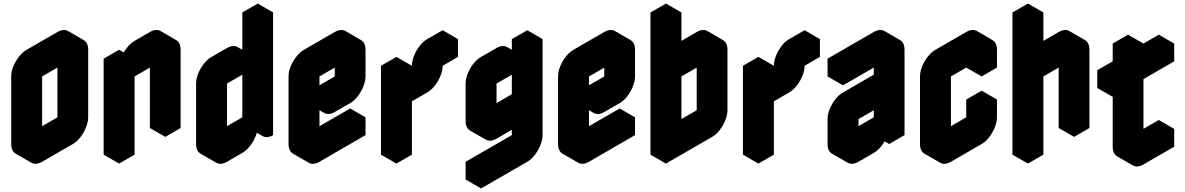

<svg xmlns="http://www.w3.org/2000/svg" viewBox="-20 -870 6668 1080"><path d="M217 -540 390 -640Q424 -660 450 -645Q476 -630 476 -590V-210Q476 -184 464 -154Q452 -124 432.5 -98.5Q413 -73 390 -60L217 40Q182 60 156 45Q130 30 130 -10V-390Q130 -417 142 -446.5Q154 -476 174 -501.5Q194 -527 217 -540ZM217 -60 390 -160V-540L217 -440ZM390 -540V-160L303 -210V-590ZM390 -160 217 -60 130 -110 303 -210ZM450 -645Q424 -660 390 -640L217 -540Q194 -527 174 -501.5Q154 -476 142 -446.5Q130 -417 130 -390V-10Q130 30 156 45L69 -5Q43 -20 43 -60V-440Q43 -467 55 -496.5Q67 -526 87 -551.5Q107 -577 130 -590L303 -690Q338 -710 364 -695Z M650 -490 737 -540V-440Q737 -467 749 -496.5Q761 -526 780.5 -551.5Q800 -577 823 -590L910 -640Q944 -660 970 -645Q996 -630 996 -590V-150L910 -100V-540L737 -440V0L650 50ZM910 -540V-100L823 -150V-590ZM650 -490V50L563 0V-540ZM970 -645Q944 -660 910 -640L823 -590Q800 -577 780.5 -551.5Q761 -526 749 -496.5Q737 -467 737 -440L650 -490Q650 -517 662 -546.5Q674 -576 694 -601.5Q714 -627 737 -640L823 -690Q858 -710 884 -695ZM737 -540 650 -490 563 -540 650 -590Z M1257 -500 1343 -550Q1378 -570 1404 -555Q1430 -540 1430 -500V-750L1516 -800V-110Q1482 -90 1456 -105Q1430 -120 1430 -160Q1430 -134 1418 -104Q1406 -74 1386 -48.5Q1366 -23 1343 -10L1257 40Q1222 60 1196 45Q1170 30 1170 -10V-350Q1170 -377 1182 -406.5Q1194 -436 1214 -461.5Q1234 -487 1257 -500ZM1257 -400V-60L1430 -160V-500ZM1430 -160Q1430 -120 1456 -105L1369 -155Q1343 -170 1343 -210ZM1516 -800 1430 -750 1343 -800 1430 -850ZM1430 -750V-500L1343 -550V-800ZM1430 -500V-160L1343 -210V-550ZM1430 -160 1257 -60 1170 -110 1343 -210ZM1404 -555Q1378 -570 1343 -550L1257 -500Q1234 -487 1214 -461.5Q1194 -436 1182 -406.5Q1170 -377 1170 -350V-10Q1170 30 1196 45L1109 -5Q1083 -20 1083 -60V-400Q1083 -427 1095 -456.5Q1107 -486 1127 -511.5Q1147 -537 1170 -550L1257 -600Q1291 -620 1317 -605Z M1777 -540 1950 -640Q1984 -660 2010 -645Q2036 -630 2036 -590V-440Q2036 -414 2024 -384Q2012 -354 1992.5 -328.5Q1973 -303 1950 -290L1863 -240Q1829 -220 1803 -235Q1777 -250 1777 -290V-60L2036 -210V-110L1777 40Q1742 60 1716 45Q1690 30 1690 -10V-390Q1690 -417 1702 -446.5Q1714 -476 1734 -501.5Q1754 -527 1777 -540ZM1950 -540 1777 -440V-290L1950 -390ZM2036 -210 1777 -60 1690 -110 1950 -260ZM1950 -540V-390L1863 -440V-590ZM1777 -290Q1777 -250 1803 -235L1716 -285Q1690 -300 1690 -340ZM1950 -390 1777 -290 1690 -340 1863 -440ZM2010 -645Q1984 -660 1950 -640L1777 -540Q1754 -527 1734 -501.5Q1714 -476 1702 -446.5Q1690 -417 1690 -390V-10Q1690 30 1716 45L1629 -5Q1603 -20 1603 -60V-440Q1603 -467 1615 -496.5Q1627 -526 1647 -551.5Q1667 -577 1690 -590L1863 -690Q1898 -710 1924 -695Z M2210 -450 2297 -500V-400L2383 -450Q2383 -477 2395 -506.5Q2407 -536 2427 -561.5Q2447 -587 2470 -600L2556 -650V-550L2470 -500Q2470 -474 2458 -444Q2446 -414 2426 -388.5Q2406 -363 2383 -350L2297 -300V0L2210 50ZM2210 -450V50L2123 0V-500ZM2556 -650 2470 -600Q2447 -587 2427 -561.5Q2407 -536 2395 -506.5Q2383 -477 2383 -450L2297 -500Q2297 -527 2309 -556.5Q2321 -586 2340.5 -611.5Q2360 -637 2383 -650L2470 -700ZM2383 -450 2297 -400 2210 -450 2297 -500ZM2297 -500 2210 -450 2123 -500 2210 -550Z M2773 -90Q2738 -70 2712 -85Q2686 -100 2686 -140V-350Q2686 -377 2698 -406.5Q2710 -436 2730 -461.5Q2750 -487 2773 -500L2859 -550Q2894 -570 2920 -555Q2946 -540 2946 -500V-600L3032 -650V-110Q3032 -84 3020 -54Q3008 -24 2988.5 1.5Q2969 27 2946 40L2686 190V90L2946 -60V-290Q2946 -264 2934 -234Q2922 -204 2902 -178.5Q2882 -153 2859 -140ZM2773 -190 2946 -290V-500L2773 -400ZM2946 -290V-60L2859 -110V-340ZM2946 -60 2686 90 2599 40 2859 -110ZM2686 90V190L2599 140V40ZM3032 -650 2946 -600 2859 -650 2946 -700ZM2946 -600V-500L2859 -550V-650ZM2946 -500V-290L2859 -340V-550ZM2946 -290 2773 -190 2686 -240 2859 -340ZM2920 -555Q2894 -570 2859 -550L2773 -500Q2750 -487 2730 -461.5Q2710 -436 2698 -406.5Q2686 -377 2686 -350V-140Q2686 -100 2712 -85L2625 -135Q2599 -150 2599 -190V-400Q2599 -427 2611 -456.5Q2623 -486 2643 -511.5Q2663 -537 2686 -550L2773 -600Q2807 -620 2833 -605Z M3293 -540 3466 -640Q3500 -660 3526 -645Q3552 -630 3552 -590V-440Q3552 -414 3540 -384Q3528 -354 3508.5 -328.5Q3489 -303 3466 -290L3379 -240Q3345 -220 3319 -235Q3293 -250 3293 -290V-60L3552 -210V-110L3293 40Q3258 60 3232 45Q3206 30 3206 -10V-390Q3206 -417 3218 -446.5Q3230 -476 3250 -501.5Q3270 -527 3293 -540ZM3466 -540 3293 -440V-290L3466 -390ZM3552 -210 3293 -60 3206 -110 3466 -260ZM3466 -540V-390L3379 -440V-590ZM3293 -290Q3293 -250 3319 -235L3232 -285Q3206 -300 3206 -340ZM3466 -390 3293 -290 3206 -340 3379 -440ZM3526 -645Q3500 -660 3466 -640L3293 -540Q3270 -527 3250 -501.5Q3230 -476 3218 -446.5Q3206 -417 3206 -390V-10Q3206 30 3232 45L3145 -5Q3119 -20 3119 -60V-440Q3119 -467 3131 -496.5Q3143 -526 3163 -551.5Q3183 -577 3206 -590L3379 -690Q3414 -710 3440 -695Z M3899 -590 3986 -640Q4020 -660 4046 -645Q4072 -630 4072 -590V-250Q4072 -224 4060 -194Q4048 -164 4028.5 -138.5Q4009 -113 3986 -100L3726 50V-750L3813 -800V-440Q3813 -467 3825 -496.5Q3837 -526 3856.5 -551.5Q3876 -577 3899 -590ZM3986 -540 3813 -440V-100L3986 -200ZM3986 -540V-200L3899 -250V-590ZM3986 -200 3813 -100 3726 -150 3899 -250ZM4046 -645Q4020 -660 3986 -640L3899 -590Q3876 -577 3856.5 -551.5Q3837 -526 3825 -496.5Q3813 -467 3813 -440L3726 -490Q3726 -517 3738 -546.5Q3750 -576 3770 -601.5Q3790 -627 3813 -640L3899 -690Q3934 -710 3960 -695ZM3813 -800 3726 -750 3639 -800 3726 -850ZM3726 -750V50L3639 0V-800Z M4246 -450 4333 -500V-400L4419 -450Q4419 -477 4431 -506.5Q4443 -536 4463 -561.5Q4483 -587 4506 -600L4592 -650V-550L4506 -500Q4506 -474 4494 -444Q4482 -414 4462 -388.5Q4442 -363 4419 -350L4333 -300V0L4246 50ZM4246 -450V50L4159 0V-500ZM4592 -650 4506 -600Q4483 -587 4463 -561.5Q4443 -536 4431 -506.5Q4419 -477 4419 -450L4333 -500Q4333 -527 4345 -556.5Q4357 -586 4376.5 -611.5Q4396 -637 4419 -650L4506 -700ZM4419 -450 4333 -400 4246 -450 4333 -500ZM4333 -500 4246 -450 4159 -500 4246 -550Z M4722 -490 4982 -640Q5016 -660 5042 -645Q5068 -630 5068 -590V-110L4982 -60V-160Q4982 -134 4970 -104Q4958 -74 4938 -48.5Q4918 -23 4895 -10L4809 40Q4774 60 4748 45Q4722 30 4722 -10V-150Q4722 -177 4734 -206.5Q4746 -236 4766 -261.5Q4786 -287 4809 -300L4982 -400V-540L4722 -390ZM4809 -60 4982 -160V-300L4809 -200ZM4982 -540V-400L4895 -450V-590ZM4982 -160V-60L4895 -110V-210ZM4982 -300V-160L4895 -210V-350ZM4982 -160 4809 -60 4722 -110 4895 -210ZM4982 -400 4809 -300Q4786 -287 4766 -261.5Q4746 -236 4734 -206.5Q4722 -177 4722 -150V-10Q4722 30 4748 45L4661 -5Q4635 -20 4635 -60V-200Q4635 -227 4647 -256.5Q4659 -286 4679 -311.5Q4699 -337 4722 -350L4895 -450ZM5042 -645Q5016 -660 4982 -640L4722 -490L4635 -540L4895 -690Q4930 -710 4956 -695ZM4722 -490V-390L4635 -440V-540Z M5329 -540 5502 -640Q5536 -660 5562 -645Q5588 -630 5588 -590V-490L5502 -440V-540L5329 -440V-60L5502 -160V-260L5588 -310V-210Q5588 -184 5576 -154Q5564 -124 5544.5 -98.5Q5525 -73 5502 -60L5329 40Q5294 60 5268 45Q5242 30 5242 -10V-390Q5242 -417 5254 -446.5Q5266 -476 5286 -501.5Q5306 -527 5329 -540ZM5588 -310 5502 -260 5415 -310 5502 -360ZM5502 -260V-160L5415 -210V-310ZM5502 -160 5329 -60 5242 -110 5415 -210ZM5502 -540V-440L5415 -490V-590ZM5562 -645Q5536 -660 5502 -640L5329 -540Q5306 -527 5286 -501.5Q5266 -476 5254 -446.5Q5242 -417 5242 -390V-10Q5242 30 5268 45L5181 -5Q5155 -20 5155 -60V-440Q5155 -467 5167 -496.5Q5179 -526 5199 -551.5Q5219 -577 5242 -590L5415 -690Q5450 -710 5476 -695Z M5935 -590 6022 -640Q6056 -660 6082 -645Q6108 -630 6108 -590V-150L6022 -100V-540L5849 -440V0L5762 50V-750L5849 -800V-440Q5849 -467 5861 -496.5Q5873 -526 5892.5 -551.5Q5912 -577 5935 -590ZM6022 -540V-100L5935 -150V-590ZM6082 -645Q6056 -660 6022 -640L5935 -590Q5912 -577 5892.5 -551.5Q5873 -526 5861 -496.5Q5849 -467 5849 -440L5762 -490Q5762 -517 5774 -546.5Q5786 -576 5806 -601.5Q5826 -627 5849 -640L5935 -690Q5970 -710 5996 -695ZM5849 -800 5762 -750 5675 -800 5762 -850ZM5762 -750V50L5675 0V-800Z M6325 -375 6239 -325V-425L6325 -475V-575L6412 -625V-425Q6412 -452 6424 -481.5Q6436 -511 6455.5 -536.5Q6475 -562 6498 -575L6585 -625V-525L6412 -425V-45L6585 -145V-45L6412 55Q6377 75 6351 60Q6325 45 6325 5ZM6585 -145 6412 -45 6325 -95 6498 -195ZM6585 -625 6498 -575Q6475 -562 6455.5 -536.5Q6436 -511 6424 -481.5Q6412 -452 6412 -425L6325 -475Q6325 -502 6337 -531.5Q6349 -561 6369 -586.5Q6389 -612 6412 -625L6498 -675ZM6325 -475 6239 -425 6152 -475 6239 -525ZM6325 -375V5Q6325 45 6351 60L6265 10Q6239 -5 6239 -45V-425ZM6412 -625 6325 -575 6239 -625 6325 -675ZM6325 -575V-475L6239 -525V-625ZM6239 -425V-325L6152 -375V-475Z"/></svg>

Font: Nabla
Style: Regular
Weight: 400
Designer: Arthur Reinders Folmer
Foundry: Typearture
Version: Version 1.002